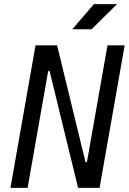

<svg xmlns="http://www.w3.org/2000/svg" viewBox="-20 -914 626 934"><path d="M359.9 0 221.2 -568.4H214.4L114.3 0H30.8L152.8 -693.4H257.8L396 -125H402.8L502.9 -693.4H586.4L464.4 0ZM331.5 -771.5 437 -894H549.3L425.3 -771.5Z"/></svg>

Font: Cascadia Mono PL SemiLight
Style: Italic
Weight: 350
Italic angle: -10°
Monospace: yes
Designer: Aaron Bell
Foundry: Saja Typeworks
Version: Version 2404.023; ttfautohint (v1.8.4)